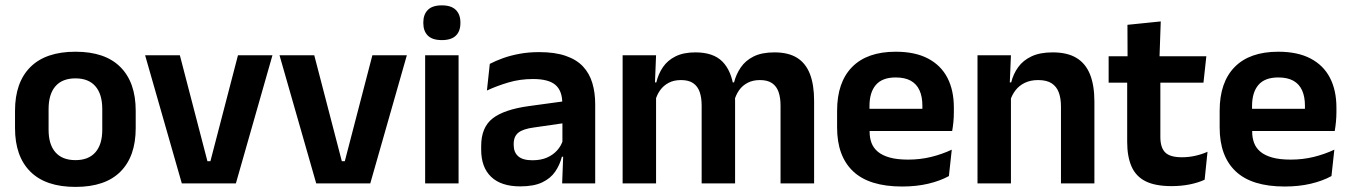

<svg xmlns="http://www.w3.org/2000/svg" viewBox="-20 -702 5170 735"><path d="M269 13.5Q155 13.5 96.2 -45Q37.5 -103.5 37.5 -211.5V-278Q37.5 -386.5 96.2 -445.2Q155 -504 269 -504Q382.5 -504 441 -445.2Q499.5 -386.5 499.5 -278V-211.5Q499.5 -103.5 441.2 -45Q383 13.5 269 13.5ZM269 -89Q319 -89 345.2 -119Q371.5 -149 371.5 -205V-284.5Q371.5 -341.5 345.2 -371.8Q319 -402 269 -402Q218.5 -402 192.2 -371.8Q166 -341.5 166 -284.5V-205Q166 -149 192.2 -119Q218.5 -89 269 -89Z M774 -85H785.5L891 -490.5H1023L883 0H676L535.5 -490.5H668.5Z M1288.5 -85H1300L1405.5 -490.5H1537.5L1397.5 0H1190.5L1050 -490.5H1183Z M1735.5 0H1607.5V-490.5H1735.5ZM1671.5 -548.5Q1635 -548.5 1617.8 -565.8Q1600.5 -583 1600.5 -613.5V-616Q1600.5 -646.5 1617.8 -664Q1635 -681.5 1671.5 -681.5Q1707.5 -681.5 1725 -664Q1742.5 -646.5 1742.5 -616V-613.5Q1742.5 -582.5 1725 -565.5Q1707.5 -548.5 1671.5 -548.5Z M2258.5 0H2132L2136.5 -120L2133 -131V-284.5L2132.5 -306.5Q2132.5 -354.5 2106.2 -377Q2080 -399.5 2020.5 -399.5Q1970 -399.5 1925.8 -386.2Q1881.5 -373 1844 -355.5L1855 -457.5Q1877 -469 1905.2 -479.2Q1933.5 -489.5 1968.5 -496Q2003.5 -502.5 2044 -502.5Q2104 -502.5 2145.5 -488.2Q2187 -474 2211.8 -447.5Q2236.5 -421 2247.5 -384.2Q2258.5 -347.5 2258.5 -303ZM1971.5 11.5Q1898.5 11.5 1860.2 -25Q1822 -61.5 1822 -129V-143Q1822 -214.5 1866 -248.8Q1910 -283 2005.5 -296L2144.5 -315L2152 -232.5L2024 -214Q1982 -208.5 1964.2 -194Q1946.5 -179.5 1946.5 -151.5V-146.5Q1946.5 -119 1963.8 -103.8Q1981 -88.5 2018 -88.5Q2051 -88.5 2074.5 -99Q2098 -109.5 2113.2 -126.8Q2128.5 -144 2135 -165.5L2153 -102H2131Q2123 -70.5 2105.2 -44.8Q2087.5 -19 2055.5 -3.8Q2023.5 11.5 1971.5 11.5Z M3096.5 0H2968V-298Q2968 -328 2960.5 -349.8Q2953 -371.5 2935.8 -383.5Q2918.5 -395.5 2889 -395.5Q2862 -395.5 2842 -385Q2822 -374.5 2809.5 -356.8Q2797 -339 2791 -316.5L2777 -386.5H2790Q2798 -418 2816 -444.2Q2834 -470.5 2865.2 -486Q2896.5 -501.5 2944.5 -501.5Q2998 -501.5 3031.2 -480.8Q3064.5 -460 3080.5 -418.8Q3096.5 -377.5 3096.5 -316.5ZM2491.5 0H2363.5V-490.5H2491.5L2486.5 -366L2491.5 -360.5ZM2794 0H2666V-298Q2666 -328 2658.5 -349.8Q2651 -371.5 2633.8 -383.5Q2616.5 -395.5 2587 -395.5Q2559.5 -395.5 2539.8 -385Q2520 -374.5 2507.2 -356.8Q2494.5 -339 2488.5 -316.5L2468.5 -386.5H2492.5Q2500 -419 2517.8 -445Q2535.5 -471 2566 -486.2Q2596.5 -501.5 2642 -501.5Q2710.5 -501.5 2745.2 -466.5Q2780 -431.5 2789 -364.5Q2791 -354.5 2792.5 -341.2Q2794 -328 2794 -316.5Z M3433.5 12Q3307.5 12 3246 -46Q3184.5 -104 3184.5 -214V-278Q3184.5 -387 3242 -445.5Q3299.5 -504 3409 -504Q3483 -504 3532.5 -478Q3582 -452 3606.8 -404.2Q3631.5 -356.5 3631.5 -290V-272.5Q3631.5 -254.5 3629.8 -235.8Q3628 -217 3625 -200.5H3509Q3510.5 -228 3510.8 -252.8Q3511 -277.5 3511 -297.5Q3511 -332 3500 -356.2Q3489 -380.5 3466.5 -393Q3444 -405.5 3409 -405.5Q3357.5 -405.5 3333 -377Q3308.5 -348.5 3308.5 -296V-250.5L3309 -236V-197.5Q3309 -174.5 3316.2 -155Q3323.5 -135.5 3340.5 -121.2Q3357.5 -107 3385.8 -99Q3414 -91 3456.5 -91Q3502.5 -91 3544.2 -101.2Q3586 -111.5 3623.5 -129L3612.5 -28Q3579 -9.5 3533.8 1.2Q3488.5 12 3433.5 12ZM3599 -200.5H3252.5V-285.5H3599Z M4169.5 0H4041.5V-294.5Q4041.5 -325.5 4033.2 -348Q4025 -370.5 4006 -383Q3987 -395.5 3954 -395.5Q3925 -395.5 3903.2 -385Q3881.5 -374.5 3867.8 -356.8Q3854 -339 3847 -316.5L3827 -386.5H3851Q3859 -419 3877.8 -445Q3896.5 -471 3928.8 -486.2Q3961 -501.5 4009.5 -501.5Q4066 -501.5 4101 -480.2Q4136 -459 4152.8 -417Q4169.5 -375 4169.5 -313ZM3850 0H3722V-490.5H3850L3845 -371L3850 -360.5Z M4465 10.5Q4402.5 10.5 4365.2 -8.2Q4328 -27 4311.5 -65Q4295 -103 4295 -158.5V-444.5H4422V-177.5Q4422 -137.5 4440.2 -118.8Q4458.5 -100 4504.5 -100Q4531.5 -100 4556.5 -105.8Q4581.5 -111.5 4602.5 -121L4591.5 -14Q4566.5 -2.5 4534.2 4Q4502 10.5 4465 10.5ZM4587 -385.5H4224V-486.5H4598ZM4418.5 -477H4296.5L4296 -607L4423.5 -620Z M4898 12Q4772 12 4710.5 -46Q4649 -104 4649 -214V-278Q4649 -387 4706.5 -445.5Q4764 -504 4873.5 -504Q4947.5 -504 4997 -478Q5046.5 -452 5071.2 -404.2Q5096 -356.5 5096 -290V-272.5Q5096 -254.5 5094.2 -235.8Q5092.5 -217 5089.5 -200.5H4973.5Q4975 -228 4975.2 -252.8Q4975.5 -277.5 4975.5 -297.5Q4975.5 -332 4964.5 -356.2Q4953.5 -380.5 4931 -393Q4908.5 -405.5 4873.5 -405.5Q4822 -405.5 4797.5 -377Q4773 -348.5 4773 -296V-250.5L4773.5 -236V-197.5Q4773.5 -174.5 4780.8 -155Q4788 -135.5 4805 -121.2Q4822 -107 4850.2 -99Q4878.5 -91 4921 -91Q4967 -91 5008.8 -101.2Q5050.5 -111.5 5088 -129L5077 -28Q5043.5 -9.5 4998.2 1.2Q4953 12 4898 12ZM5063.5 -200.5H4717V-285.5H5063.5Z"/></svg>

Font: Anek Malayalam Medium SemiBold
Style: Regular
Weight: 600
Version: Version 1.003